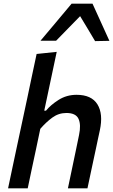

<svg xmlns="http://www.w3.org/2000/svg" viewBox="-20 -1026 616 1046"><path d="M24 0Q35.5 -54.5 46.2 -105.5Q57 -156.5 70 -217.5L129 -493.5Q142 -555.5 154.5 -614.8Q167 -674 179.5 -732L289 -743.5Q264 -627 236 -493.5L221 -423H230.5Q255.5 -454 299.2 -481.8Q343 -509.5 397 -509.5Q478.5 -509.5 510.8 -457.5Q543 -405.5 524 -316.5Q519.5 -295.5 514.2 -271.2Q509 -247 503 -218Q489.5 -156 478.8 -105.2Q468 -54.5 456.5 0H350Q361.5 -55 372 -105Q382.5 -155 394.5 -212.5L410.5 -290Q422.5 -346.5 407.8 -378.5Q393 -410.5 342 -410.5Q299.5 -410.5 265.2 -385.5Q231 -360.5 199.5 -324L176 -212Q163.5 -155 153 -104.8Q142.5 -54.5 131 0ZM498 -802Q478 -836 457.5 -870Q437 -904 416.5 -938Q383.5 -904 350.8 -870.8Q318 -837.5 285.5 -804H200.5Q243.5 -855 285.5 -905Q327.5 -955 370 -1006H484Q507 -955.5 530 -904.8Q553 -854 576 -803.5Z"/></svg>

Font: Commissioner Medium
Style: Italic
Weight: 500
Italic angle: -12°
Designer: Kostas Bartsokas
Foundry: Kostas Bartsokas
Version: Version 1.000; ttfautohint (v1.8.3)